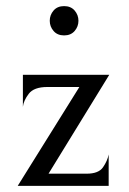

<svg xmlns="http://www.w3.org/2000/svg" viewBox="-20 -609 424 629"><path d="M336 -103V0H38L240 -324H135Q91 -324 74 -301.5Q57 -279 55 -259V-364H338L139 -40H264Q303 -40 317.5 -61Q332 -82 336 -103ZM143 -541Q143 -560 155.5 -574.5Q168 -589 190 -589Q212 -589 224.5 -574.5Q237 -560 237 -541Q237 -522 224.5 -507.5Q212 -493 190 -493Q168 -493 155.5 -507.5Q143 -522 143 -541Z"/></svg>

Font: BellefairVN
Style: Regular
Weight: 400
Designer: Nick Shinn, Liron Lavi Turkenic
Foundry: Shinntype
Version: Version 1.003